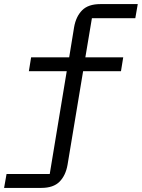

<svg xmlns="http://www.w3.org/2000/svg" viewBox="-63 -718 693 938"><path d="M-31 132H180L263 -370H78L89 -438H275L299 -585Q308 -637 338 -667.5Q368 -698 427 -698H610L598 -629H386L354 -438H539L528 -370H343L267 87Q258 139 228 169.5Q198 200 139 200H-43Z"/></svg>

Font: IBM Plex Mono
Style: Regular
Weight: 400
Monospace: yes
Designer: Mike Abbink, Paul van der Laan, Pieter van Rosmalen
Foundry: Bold Monday
Version: Version 2.3